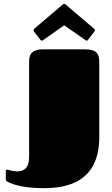

<svg xmlns="http://www.w3.org/2000/svg" viewBox="-20 -957 580 996"><path d="M10 -29C10 -18 16 -15 19 -14C60 7 123 19 208 19C324 19 495 -10 495 -246V-633C495 -678 482 -701 420 -701H202C135 -701 131 -664 131 -633V-144C131 -93 111 -68 70 -68C42 -68 24 -77 17 -77C13 -77 10 -75 10 -67ZM423 -749C425 -747 427 -746 429 -746C432 -746 434 -747 437 -751L470 -794C472 -796 473 -799 473 -801C473 -803 471 -805 468 -808L320 -934C318 -935 317 -937 313 -937C310 -937 308 -935 306 -934L158 -808C155 -805 154 -803 154 -801C154 -799 155 -796 156 -794L189 -751C192 -747 195 -746 197 -746C199 -746 201 -747 204 -749L313 -826Z"/></svg>

Font: Fascinate
Style: Regular
Weight: 900
Designer: Astigmatic (AOETI)
Foundry: Astigmatic (AOETI)
Version: Version 1.000